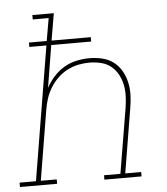

<svg xmlns="http://www.w3.org/2000/svg" viewBox="-71 -782 723 829"><g transform="rotate(-5 291.0 -367.5)"><path d="M-18 0V-19H53L149 -599H75V-618H152L169 -716H100V-735H193L173 -618H343V-599H170L140 -416Q154 -442 174.5 -464.5Q195 -487 220 -501.5Q245 -516 273.5 -522Q302 -528 329 -528Q357 -528 384.5 -521.5Q412 -515 433 -499Q454 -483 467.5 -459.5Q481 -436 487 -409Q493 -382 492 -353.5Q491 -325 486 -297L440 -19H509V0H348V-19H419L466 -300Q470 -325 471 -351Q472 -377 467 -401Q462 -425 450.5 -446Q439 -467 420.5 -482Q402 -497 377.5 -503Q353 -509 327 -509Q303 -509 278.5 -504Q254 -499 231 -487Q208 -475 189 -456.5Q170 -438 156.5 -415.5Q143 -393 135.5 -369.5Q128 -346 124 -321L74 -19H143V0Z"/></g></svg>

Font: Iosevka Etoile Thin Oblique
Style: Regular
Weight: 100
Italic angle: -9°
Designer: Belleve Invis
Foundry: Belleve Invis
Version: Version 15.5.2; ttfautohint (v1.8.4)